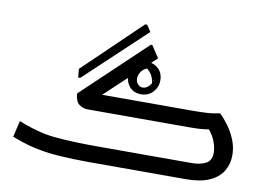

<svg xmlns="http://www.w3.org/2000/svg" viewBox="-87 -999 1574 1137"><g transform="rotate(10 699.5 -430.5)"><path d="M761 -748 808 -676 519 -406H1060Q1101 -406 1143.5 -408Q1186 -410 1216 -418H1228Q1253 -394 1279 -358.5Q1305 -323 1323 -279Q1341 -235 1341 -187Q1341 -134 1315.5 -91.5Q1290 -49 1235.5 -24.5Q1181 0 1094 0H511Q420 0 328 -6Q236 -12 148 -35Q119 -43 91 -52.5Q63 -62 44 -70L66 -166H75Q86 -160 105.5 -153Q125 -146 145 -140Q165 -134 177 -131Q226 -116 288.5 -110Q351 -104 418.5 -102Q486 -100 551 -100H1110Q1164 -100 1197 -118Q1230 -136 1230 -183Q1230 -213 1216.5 -248.5Q1203 -284 1178 -314Q1146 -309 1120 -307.5Q1094 -306 1053 -306H449Q421 -306 398 -323.5Q375 -341 372 -388L752 -748ZM757 -644Q790 -644 817 -618.5Q844 -593 844 -548Q844 -509 816.5 -479Q789 -449 746 -449Q702 -449 677.5 -476Q653 -503 653 -538Q653 -580 682.5 -612Q712 -644 757 -644ZM706 -538Q706 -518 718 -504Q730 -490 748 -490Q764 -490 777.5 -500.5Q791 -511 798 -524Q793 -577 754 -605Q730 -596 718 -576Q706 -556 706 -538ZM803 -551 800 -530Q805 -541 803 -551ZM796 -493Q798 -501 798 -510ZM357 -533 698 -861H710L736 -822L374 -482H362Z"/></g></svg>

Font: Kufam Medium
Style: Regular
Weight: 500
Designer: Wael Morcos, Artur Schmal
Foundry: Original Type
Version: Version 1.300; ttfautohint (v1.8.3)